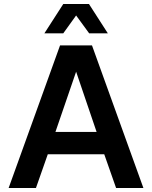

<svg xmlns="http://www.w3.org/2000/svg" viewBox="-20 -936 758 956"><path d="M23 0 279 -710H438L694 0H558L499 -168H218L159 0ZM256 -279H461L359 -579ZM201 -770 295 -916H423L517 -770H424L359 -859L295 -770Z"/></svg>

Font: Geist SemBd
Style: Regular
Weight: 400
Designer: Basement.studio, Andrés Briganti, Mateo Zaragoza
Foundry: Basement.studio, Vercel, Andrés Briganti, Guido Ferreyra, Mateo Zaragoza
Version: Version 1.401